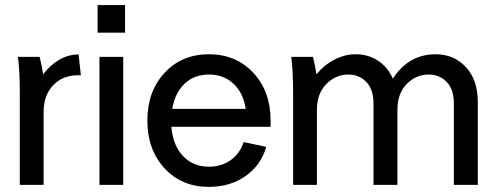

<svg xmlns="http://www.w3.org/2000/svg" viewBox="-20 -729 1954 757"><path d="M50.8 -504.9H136.2Q146 -466.8 149.9 -436Q211.4 -514.2 290 -514.2L298.8 -432.1Q232.4 -435.5 192.1 -395.5Q151.9 -355.5 151.9 -287.1V0H58.1V-359.9Q58.1 -447.8 50.8 -504.9Z M372.1 0V-504.9H465.8V0ZM364.7 -600.1V-709H473.1V-600.1Z M561 -253.9Q561 -368.7 628.9 -441.9Q696.8 -515.1 803.7 -515.1Q910.6 -515.1 978.8 -441.9Q1046.9 -368.7 1046.9 -253.9V-229H655.8Q661.6 -156.2 701.4 -114Q741.2 -71.8 803.7 -71.8Q853 -71.8 889.2 -97.4Q925.3 -123 940.9 -168.9L1029.8 -149.9Q1008.8 -77.6 948.2 -34.9Q887.7 7.8 803.7 7.8Q696.3 7.8 628.7 -65.4Q561 -138.7 561 -253.9ZM803.7 -435.1Q746.1 -435.1 708 -399.2Q669.9 -363.3 659.2 -299.8H948.7Q939.5 -362.8 900.6 -398.9Q861.8 -435.1 803.7 -435.1Z M1546.9 -295.9V0H1452.6V-320.8Q1452.6 -376 1424.6 -405.5Q1396.5 -435.1 1353.5 -435.1Q1303.2 -435.1 1266.4 -397.5Q1229.5 -359.9 1229.5 -295.9V0H1135.7V-359.9Q1135.7 -447.8 1128.4 -504.9H1213.9Q1223.6 -466.8 1227.5 -436Q1258.8 -473.6 1299.6 -494.4Q1340.3 -515.1 1381.8 -515.1Q1431.2 -515.1 1470 -490Q1508.8 -464.8 1528.8 -418.9Q1591.3 -515.1 1697.8 -515.1Q1769.5 -515.1 1816.7 -464.6Q1863.8 -414.1 1863.8 -327.1V0H1769.5V-320.8Q1769.5 -376 1741.5 -405.5Q1713.4 -435.1 1670.4 -435.1Q1620.1 -435.1 1583.5 -397.7Q1546.9 -360.4 1546.9 -295.9Z"/></svg>

Font: LT Superior Med
Style: Regular
Weight: 500
Designer: Daniel Lyons
Foundry: LyonsType
Version: Version 1.000